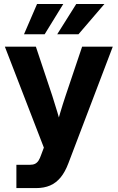

<svg xmlns="http://www.w3.org/2000/svg" viewBox="-20 -753 599 977"><path d="M63.4 85.7H130.6Q147.9 85.7 158.4 80.5Q168.9 75.2 176.1 64.2Q183.3 53.1 190.4 32.2L203.2 -1.8L4.7 -515.6H162.5L246 -265.6Q270.6 -189.9 301.4 -79.7H258.9Q272.7 -132.7 286 -177.8Q299.4 -222.9 313.7 -265.6L397.9 -515.6H553.9L328.1 77.5Q311.4 121.9 288.6 149.7Q265.7 177.5 235.1 190.8Q204.4 204.1 163.4 204.1H63.4ZM102.2 -578.8 168.5 -732.5H301.9L207.3 -578.8ZM271.2 -578.8 367.9 -732.5H511.2L379.4 -578.8Z"/></svg>

Font: Intratopia Thin
Style: Regular
Weight: 100
Designer: Rasmus Andersson
Foundry: rsms
Version: Version 3.000;Glyphs 3.2.3 (3260)